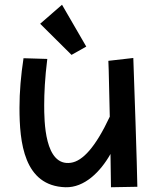

<svg xmlns="http://www.w3.org/2000/svg" viewBox="-20 -753 665 808"><path d="M558 33C558 33 557 -62 541 -509L436 -497C436 -497 438 -469 442 -262C382 -134 328 -75 278 -68C167 -52 166 -245 166 -311C166 -360 169 -425 179 -505L79 -508C68 -436 62 -366 62 -299C62 -155 80 30 256 35C335 37 402 -29 445 -105L447 35ZM241 -733 149 -653 281 -522 343 -557Z"/></svg>

Font: McLaren
Style: Regular
Weight: 400
Designer: Astigmatic (AOETI)
Foundry: Astigmatic (AOETI)
Version: Version 1.000